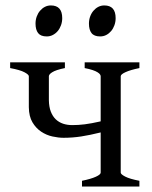

<svg xmlns="http://www.w3.org/2000/svg" viewBox="-20 -682 557 702"><path d="M279.8 0V-21Q313 -27.8 330.6 -35.9Q348.1 -43.9 348.1 -50.8V-197.8Q308.6 -188 276.9 -183.1Q245.1 -178.2 212.4 -178.2Q193.4 -178.2 171.4 -183.1Q149.4 -188 130.4 -200.7Q111.3 -213.4 98.6 -234.9Q85.9 -256.3 85.4 -290V-403.3Q85.4 -409.2 69.6 -417.7Q53.7 -426.3 17.1 -433.1V-454.1H217.3V-433.1Q200.2 -429.7 188.7 -425.8Q177.2 -421.9 170.7 -417.7Q164.1 -413.6 161.4 -409.9Q158.7 -406.2 158.7 -403.3V-315.4Q159.2 -291 165.8 -273.9Q172.4 -256.8 183.8 -245.8Q195.3 -234.9 210.7 -229.7Q226.1 -224.6 244.1 -224.6Q255.4 -224.6 266.6 -225.3Q277.8 -226.1 290 -227.5Q302.2 -229 316.4 -231.7Q330.6 -234.4 348.1 -238.3V-403.3Q348.1 -406.2 345.7 -409.9Q343.3 -413.6 336.7 -417.7Q330.1 -421.9 318.6 -425.8Q307.1 -429.7 289.6 -433.1V-454.1H489.7V-433.1Q456.5 -426.3 439 -418.2Q421.4 -410.2 421.4 -403.3V-50.8Q421.4 -44.9 437.7 -36.4Q454.1 -27.8 489.7 -21V0ZM402.8 -615.7Q402.8 -602.1 398.4 -589.8Q394 -577.6 386.5 -568.6Q378.9 -559.6 368.7 -554.2Q358.4 -548.8 346.2 -548.8Q324.2 -548.8 314.7 -561Q305.2 -573.2 305.2 -595.7Q305.2 -609.4 309.6 -621.6Q314 -633.8 321.8 -642.8Q329.6 -651.9 339.6 -657Q349.6 -662.1 361.3 -662.1Q402.8 -662.1 402.8 -615.7ZM207.5 -615.7Q207.5 -602.1 203.1 -589.8Q198.7 -577.6 191.2 -568.6Q183.6 -559.6 173.3 -554.2Q163.1 -548.8 150.9 -548.8Q128.9 -548.8 119.4 -561Q109.9 -573.2 109.9 -595.7Q109.9 -609.4 114.3 -621.6Q118.7 -633.8 126.5 -642.8Q134.3 -651.9 144.3 -657Q154.3 -662.1 166 -662.1Q207.5 -662.1 207.5 -615.7Z"/></svg>

Font: Gentium Plus Cyr
Style: Regular
Weight: 400
Designer: J. Victor Gaultney, Annie Olsen, Iska Routamaa, Becca Hirsbrunner
Foundry: SIL International
Version: Version 5.000